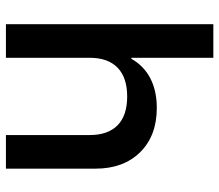

<svg xmlns="http://www.w3.org/2000/svg" viewBox="-66 -674 740 648"><g transform="rotate(90 304.0 -350.0)"><path d="M61.7 0V-700H175V-423.3H178.3Q202.5 -465.8 244.6 -487.5Q286.7 -509.2 344.2 -509.2Q438.3 -509.2 493.8 -452.9Q549.2 -396.7 549.2 -302.5V0H435.8V-282.5Q435.8 -344.2 402.9 -376.7Q370 -409.2 305.8 -409.2Q241.7 -409.2 208.3 -376.7Q175 -344.2 175 -282.5V0Z"/></g></svg>

Font: Funnel Display Medium
Style: Regular
Weight: 500
Designer: NORD ID, Kristian Moeller
Foundry: Dicotype
Version: Version 1.000